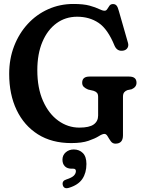

<svg xmlns="http://www.w3.org/2000/svg" viewBox="-20 -730 732 993"><path d="M616 -30Q616 13 577 13Q562 13 553 0.5Q544 -12 536.8 -24.8Q529.5 -37.5 520 -37.5Q509.5 -37.5 490.5 -25.5Q471.5 -13.5 437.5 -1.8Q403.5 10 348.5 10Q248 10 176.2 -35.2Q104.5 -80.5 66 -161Q27.5 -241.5 27.5 -348Q27.5 -425.5 53 -491.5Q78.5 -557.5 123.8 -606.5Q169 -655.5 229.5 -682.5Q290 -709.5 359.5 -709.5Q412 -709.5 443.5 -700.8Q475 -692 492.5 -683.2Q510 -674.5 521 -674.5Q529.5 -674.5 534.8 -683.2Q540 -692 546.2 -700.5Q552.5 -709 564.5 -709Q576 -709 582.8 -701.2Q589.5 -693.5 595 -672L642 -508Q646 -493.5 639.5 -482.5Q633 -471.5 619 -468.5Q586.5 -462 572.5 -493.5Q537.5 -579.5 490.2 -611.5Q443 -643.5 379 -643.5Q318.5 -643.5 272 -609.5Q225.5 -575.5 199.2 -513.2Q173 -451 173 -367Q173 -274.5 202.5 -208Q232 -141.5 281.5 -105.8Q331 -70 390.5 -70Q442 -70 464.8 -86.5Q487.5 -103 487.5 -132.5V-229Q487.5 -243.5 481.2 -250.2Q475 -257 463.5 -260.5L435.5 -267Q422 -272.5 413.5 -280.5Q405 -288.5 405 -302Q405 -334 442.5 -334H648Q686 -334 686 -302Q686 -279.5 661 -268.5L639.5 -264Q629 -260.5 622.5 -252.8Q616 -245 616 -229ZM350.5 142.5Q327.5 142.5 315.2 129.8Q303 117 303 96Q303 72.5 320 57.8Q337 43 361.5 43Q390 43 408.5 61.5Q427 80 427 118Q427 164 405.8 195.5Q384.5 227 336 241.5Q310 249 304.5 226.5Q300 205 323.5 198Q352.5 188.5 362.5 177.8Q372.5 167 372.5 155Q372.5 142.5 359 142.5Z"/></svg>

Font: Fraunces 144pt SuperSoft SemiBold
Style: Regular
Weight: 600
Version: Version 1.000;[b76b70a41]